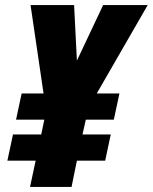

<svg xmlns="http://www.w3.org/2000/svg" viewBox="-20 -734 600 754"><path d="M98 0H261L282 -103H393L415 -206H304L317 -264H427L449 -367H360L560 -714H385L282 -496L271 -714H100L151 -367H65L43 -264H154L142 -206H31L9 -103H120Z"/></svg>

Font: Noto Sans UI Condensed Black
Style: Italic
Weight: 900
Width: 3
Italic angle: -192°
Designer: Monotype Design Team
Foundry: Monotype Imaging Inc.
Version: Version 1.901